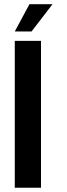

<svg xmlns="http://www.w3.org/2000/svg" viewBox="-20 -874 313 894"><path d="M224.6 -854.5 127 -727.5H48.8L117.2 -854.5ZM48.8 -683.6H170.9V0H48.8Z"/></svg>

Font: California Gothic
Style: Regular
Weight: 400
Version: Version 2.2;